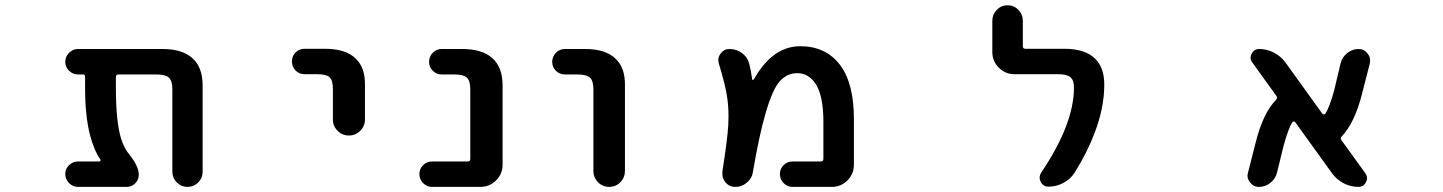

<svg xmlns="http://www.w3.org/2000/svg" viewBox="-20 -736 5540 737"><path d="M641.6 -77.1V-393.6Q641.6 -425.8 628.4 -438Q615.2 -450.2 581.1 -450.2H434.6Q424.8 -450.2 424.8 -440.4V-399.4Q424.8 -267.6 445.3 -202.1Q457 -166 477.5 -141.6Q512.7 -97.7 512.7 -65.4Q512.7 -45.9 499 -32.2Q485.4 -18.6 465.8 -18.6H279.3Q259.8 -18.6 245.1 -33.2Q230.5 -47.9 230.5 -67.9Q230.5 -87.9 245.1 -102.1Q259.8 -116.2 279.3 -116.2H361.3Q364.3 -116.2 365.7 -119.1Q367.2 -122.1 365.2 -124Q339.8 -161.1 325.2 -218.8Q306.6 -292 306.6 -399.4V-442.4Q306.6 -450.2 298.8 -450.2H279.3Q259.8 -450.2 245.1 -464.4Q230.5 -478.5 230.5 -498.5Q230.5 -518.6 245.1 -533.2Q259.8 -547.9 279.3 -547.9H603.5Q679.7 -547.9 718.8 -512.7Q757.8 -477.5 757.8 -408.2V-77.1Q757.8 -52.7 740.7 -35.6Q723.6 -18.6 699.7 -18.6Q675.8 -18.6 658.7 -35.6Q641.6 -52.7 641.6 -77.1Z M1257.8 -277.3V-394.5Q1257.8 -427.7 1245.1 -439.5Q1232.4 -451.2 1197.3 -451.2H1149.4Q1128.9 -451.2 1114.7 -465.3Q1100.6 -479.5 1100.6 -500Q1100.6 -520.5 1114.7 -534.7Q1128.9 -548.8 1149.4 -548.8H1227.5Q1308.6 -548.8 1346.7 -509.8Q1381.8 -475.6 1380.9 -410.2V-277.3Q1380.9 -252 1362.8 -233.9Q1344.7 -215.8 1319.3 -215.8Q1293.9 -215.8 1275.9 -233.9Q1257.8 -252 1257.8 -277.3Z M1638.7 -18.6Q1618.2 -18.6 1604 -33.2Q1589.8 -47.9 1589.8 -67.9Q1589.8 -87.9 1604 -102.1Q1618.2 -116.2 1638.7 -116.2H1775.4Q1785.2 -116.2 1785.2 -126V-393.6Q1785.2 -426.8 1771.5 -438.5Q1758.8 -450.2 1723.6 -450.2H1674.8Q1655.3 -450.2 1641.1 -464.4Q1627 -478.5 1627 -498.5Q1627 -518.6 1641.1 -533.2Q1655.3 -547.9 1674.8 -547.9H1753.9Q1831.1 -547.9 1870.1 -512.7Q1909.2 -477.5 1909.2 -408.2V-103.5Q1909.2 -68.4 1884.3 -43.5Q1859.4 -18.6 1824.2 -18.6Z M2257.8 -80.1V-393.6Q2257.8 -425.8 2244.6 -438Q2231.4 -450.2 2196.3 -450.2H2148.4Q2127.9 -450.2 2113.8 -464.4Q2099.6 -478.5 2099.6 -498.5Q2099.6 -518.6 2113.8 -533.2Q2127.9 -547.9 2148.4 -547.9H2226.6Q2306.6 -547.9 2344.7 -508.8Q2379.9 -474.6 2378.9 -408.2V-80.1Q2378.9 -54.7 2361.3 -36.6Q2343.8 -18.6 2318.4 -18.6Q2293 -18.6 2275.4 -36.6Q2257.8 -54.7 2257.8 -80.1Z M3022.5 -18.6Q3002 -18.6 2987.8 -33.2Q2973.6 -47.9 2973.6 -67.9Q2973.6 -87.9 2987.8 -102.1Q3002 -116.2 3022.5 -116.2H3130.9Q3140.6 -116.2 3140.6 -126V-268.6Q3140.6 -364.3 3113.3 -410.2Q3085.9 -455.1 3040 -455.1Q3002 -455.1 2973.6 -424.8Q2945.3 -393.6 2918 -298.8Q2894.5 -218.8 2870.1 -76.2Q2868.2 -60.5 2858.4 -47.4Q2848.6 -34.2 2834 -26.4Q2819.3 -18.6 2802.7 -18.6Q2779.3 -18.6 2764.6 -36.1Q2752.9 -50.8 2752.9 -68.4Q2752.9 -72.3 2752.9 -77.1Q2772.5 -204.1 2775.4 -254.9Q2776.4 -272.5 2776.4 -290Q2776.4 -331.1 2770.5 -367.2Q2764.6 -408.2 2739.3 -492.2Q2737.3 -499 2737.3 -505.9Q2737.3 -518.6 2746.1 -530.3Q2758.8 -547.9 2780.3 -547.9Q2806.6 -547.9 2827.6 -532.7Q2848.6 -517.6 2855.5 -493.2Q2863.3 -462.9 2867.2 -431.6Q2868.2 -429.7 2870.1 -429.2Q2872.1 -428.7 2873 -430.7Q2906.2 -488.3 2943.4 -518.6Q2992.2 -558.6 3051.8 -558.6Q3149.4 -558.6 3204.1 -487.3Q3257.8 -417 3257.8 -278.3V-103.5Q3257.8 -68.4 3232.9 -43.5Q3208 -18.6 3172.9 -18.6Z M4004.9 -19.5Q3984.4 -19.5 3974.6 -38.1Q3970.7 -45.9 3970.7 -53.7Q3970.7 -63.5 3976.6 -73.2Q4102.5 -259.8 4102.5 -400.4Q4102.5 -427.7 4088.9 -439.5Q4075.2 -451.2 4041 -451.2H3874Q3838.9 -451.2 3814 -476.1Q3789.1 -501 3789.1 -536.1V-656.2Q3789.1 -680.7 3806.2 -698.2Q3823.2 -715.8 3847.7 -715.8Q3872.1 -715.8 3889.2 -698.2Q3906.2 -680.7 3906.2 -656.2V-558.6Q3906.2 -548.8 3916 -548.8H4064.5Q4146.5 -548.8 4184.6 -509.8Q4218.8 -475.6 4218.8 -411.1Q4218.8 -322.3 4181.6 -225.6Q4154.3 -152.3 4105.5 -74.2Q4089.8 -48.8 4062.5 -34.2Q4035.2 -19.5 4004.9 -19.5Z M5194.3 -18.6Q5164.1 -18.6 5137.2 -32.7Q5110.4 -46.9 5092.8 -71.3L4952.1 -266.6Q4950.2 -269.5 4946.3 -269.5Q4942.4 -269.5 4940.4 -266.6Q4924.8 -241.2 4907.2 -176.8L4881.8 -73.2Q4876 -49.8 4856.4 -34.2Q4836.9 -18.6 4812.5 -18.6Q4791 -18.6 4778.3 -36.1Q4768.6 -47.9 4768.6 -61.5Q4768.6 -67.4 4770.5 -73.2L4799.8 -188.5Q4828.1 -301.8 4877.9 -352.5Q4884.8 -359.4 4879.9 -367.2L4787.1 -496.1Q4780.3 -504.9 4780.3 -514.6Q4780.3 -521.5 4784.2 -529.3Q4793.9 -547.9 4813.5 -547.9Q4843.8 -547.9 4870.6 -533.7Q4897.5 -519.5 4915 -495.1L5055.7 -299.8Q5058.6 -296.9 5062 -296.9Q5065.4 -296.9 5067.4 -299.8Q5084 -325.2 5101.6 -390.6L5126 -493.2Q5131.8 -516.6 5151.4 -532.2Q5170.9 -547.9 5195.3 -547.9Q5216.8 -547.9 5229.5 -530.3Q5239.3 -518.6 5239.3 -504.9Q5239.3 -499 5238.3 -493.2L5209 -378.9Q5180.7 -265.6 5130.9 -212.9Q5124 -206.1 5128.9 -198.2L5220.7 -71.3Q5227.5 -61.5 5227.5 -51.8Q5227.5 -44.9 5223.6 -37.1Q5213.9 -18.6 5194.3 -18.6Z"/></svg>

Font: Rounded-X Mgen+ 1m medium
Style: Regular
Weight: 500
Designer: [Source Han Sans]
Ryoko NISHIZUKA  (kana & ideographs); Paul D. Hunt (Latin, Greek & Cyrillic); Wenlong ZHANG  (bopomofo
Version: Version 1.059.20150602